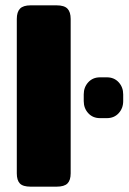

<svg xmlns="http://www.w3.org/2000/svg" viewBox="-20 -700 482 720"><path d="M43 -50V-629Q43 -655 55 -667.5Q67 -680 95 -680H192Q221 -680 233 -667.5Q245 -655 245 -629V-50Q245 -24 233 -12Q221 0 192 0H95Q66 0 54.5 -12Q43 -24 43 -50ZM294 -321V-346Q294 -373 311 -391.5Q328 -410 355 -410H381Q408 -410 425 -391.5Q442 -373 442 -346V-321Q442 -294 425 -275.5Q408 -257 381 -257H355Q328 -257 311 -275.5Q294 -294 294 -321Z"/></svg>

Font: Mitr SemiBold
Style: Regular
Weight: 600
Designer: Thanarat Vachiruckul
Foundry: Cadson Demak
Version: Version 1.003